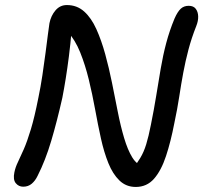

<svg xmlns="http://www.w3.org/2000/svg" viewBox="-20 -730 806 761"><path d="M72 10Q54 10 42.5 -4Q31 -18 37 -47Q41 -67 51 -87.5Q61 -108 74.5 -139Q88 -170 102.5 -218Q117 -266 132 -342Q141 -385 148 -431.5Q155 -478 160.5 -520.5Q166 -563 170 -594.5Q174 -626 176 -638Q182 -668 200 -689Q218 -710 245 -710Q285 -710 313.5 -684.5Q342 -659 362 -614.5Q382 -570 397 -515.5Q412 -461 424 -401.5Q436 -342 447 -286Q458 -230 472 -183Q486 -136 504 -106.5Q522 -77 548 -71L503 -56Q522 -81 536 -104Q550 -127 559.5 -158Q569 -189 578 -235Q590 -294 599 -349.5Q608 -405 617 -458Q626 -511 639 -560Q652 -609 672 -657Q684 -684 696.5 -695.5Q709 -707 728 -707Q747 -707 756 -695Q765 -683 765.5 -665Q766 -647 758 -627Q739 -579 727 -533.5Q715 -488 706.5 -442.5Q698 -397 690.5 -347.5Q683 -298 671 -242Q657 -169 638 -111.5Q619 -54 590.5 -21.5Q562 11 518 11Q480 11 453.5 -14.5Q427 -40 409.5 -83.5Q392 -127 380 -181.5Q368 -236 357 -296.5Q346 -357 332 -414.5Q318 -472 298 -522Q278 -572 247 -606L264 -610Q259 -553 253 -506Q247 -459 240.5 -418.5Q234 -378 227 -342Q206 -249 183 -171.5Q160 -94 129 -33Q120 -14 106 -2Q92 10 72 10Z"/></svg>

Font: Shantell Sans
Style: Italic
Weight: 400
Italic angle: -11°
Designer: Stephen Nixon, Anya Danilova, Shantell Martin
Foundry: Arrow Type
Version: Version 1.011;[c5ecc13dd]